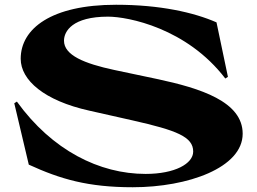

<svg xmlns="http://www.w3.org/2000/svg" viewBox="-20 -760 1080 807"><path d="M67 -513C67 -423 166 -337 355 -295L537 -254C723 -212 792 -185 792 -123C792 -72 715 -29 592 -29C398 -29 199 -128 51 -333L40 -326L101 -68C234 -7 350 27 538 27C770 27 1000 -55 1000 -198C1000 -333 823 -389 640 -428L460 -466C334 -493 249 -528 249 -589C249 -629 285 -690 434 -690C518 -690 765 -642 927 -430L938 -437L890 -666C794 -708 652 -740 468 -740C196 -740 67 -640 67 -513Z"/></svg>

Font: Coconat
Style: Bold
Weight: 900
Width: 8
Designer: Sara Lavazza
Foundry: Collletttivo
Version: Version 1.000;Glyphs 3.2 (3217)